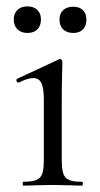

<svg xmlns="http://www.w3.org/2000/svg" viewBox="-20 -580 312 600"><path d="M53 -12Q80 -12 93.5 -17.5Q107 -23 112 -37Q117 -51 117 -81V-268Q117 -304 109.5 -320Q102 -336 84 -336Q66 -336 39 -322H37Q33 -322 31.5 -327Q30 -332 34 -334L163 -394Q165 -396 167 -396Q170 -396 172.5 -393Q175 -390 175 -387Q175 -380 174 -347Q173 -314 173 -269V-81Q173 -51 178 -37Q183 -23 196 -17.5Q209 -12 236 -12Q239 -12 239 -6Q239 0 236 0Q213 0 199 -1L145 -2L91 -1Q77 0 53 0Q51 0 51 -6Q51 -12 53 -12ZM23 -519Q23 -538 34.5 -549Q46 -560 66 -560Q85 -560 96.5 -549Q108 -538 108 -519Q108 -500 97 -488.5Q86 -477 66 -477Q46 -477 34.5 -488.5Q23 -500 23 -519ZM166 -519Q166 -538 177.5 -548.5Q189 -559 209 -559Q228 -559 239 -548.5Q250 -538 250 -519Q250 -499 239 -488Q228 -477 209 -477Q189 -477 177.5 -488Q166 -499 166 -519Z"/></svg>

Font: Cormorant Garamond
Style: Regular
Weight: 400
Designer: Christian Thalmann (Catharsis Fonts)
Version: Version 3.000